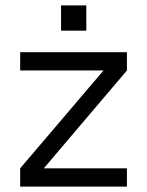

<svg xmlns="http://www.w3.org/2000/svg" viewBox="-20 -694 547 714"><path d="M55 -68 394 -466 410 -432H55V-500H452V-432L114 -34L98 -68H452V0H55ZM207 -674H301V-580H207Z"/></svg>

Font: Uncut Sans Variable
Style: Regular
Weight: 400
Designer: Kasper Nordkvist
Foundry: UNCUT.wtf
Version: Version 1.304;Glyphs 3.2 (3246)